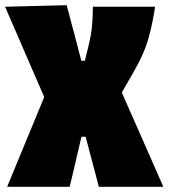

<svg xmlns="http://www.w3.org/2000/svg" viewBox="-24 -528 650 740"><path d="M3.5 192Q22 147.5 48 84.2Q74 21 105.5 -55L146.5 -154L100 -261Q74.5 -320 48 -381.2Q21.5 -442.5 -4.5 -502L233 -508Q239.5 -483.5 248 -451.2Q256.5 -419 264.8 -388.2Q273 -357.5 278 -337.5L289.5 -294H303L315.5 -344Q328.5 -396 331.2 -434.5Q334 -473 334 -502H573.5Q567 -452 550.8 -389.5Q534.5 -327 496 -259.5L445.5 -171.5L510.5 -24Q532.5 25.5 548.5 62.2Q564.5 99 578.2 129.8Q592 160.5 605.5 192H357Q349 161 340.8 130.2Q332.5 99.5 324 67L306 -1H290L279.5 43.5Q268.5 91 259.8 128.2Q251 165.5 244.5 192Z"/></svg>

Font: Commissioner Black
Style: Regular
Weight: 900
Designer: Kostas Bartsokas
Foundry: Kostas Bartsokas
Version: Version 1.000; ttfautohint (v1.8.3)